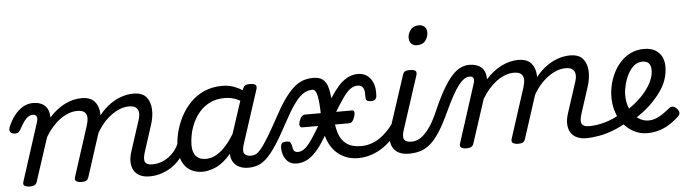

<svg xmlns="http://www.w3.org/2000/svg" viewBox="-65 -1001 4373 1227"><g transform="rotate(-5 2121.5 -388.0)"><path d="M81 15Q65 15 51.5 8Q38 1 44 -18L164 -391Q172 -415 165.5 -427.5Q159 -440 141 -440Q125 -440 111.5 -431Q98 -422 84.5 -403.5Q71 -385 55 -355Q48 -343 40.5 -336.5Q33 -330 13 -331Q-7 -333 -13 -346Q-19 -359 -12 -376Q4 -415 28 -446.5Q52 -478 82.5 -496.5Q113 -515 148 -515Q173 -515 192.5 -508.5Q212 -502 225 -489.5Q238 -477 245 -458.5Q252 -440 252 -417V-413Q275 -439 300 -458.5Q325 -478 351.5 -491.5Q378 -505 405.5 -512Q433 -519 461 -519Q517 -519 543.5 -489Q570 -459 572 -410.5Q574 -362 556 -308L460 -11Q456 2 446 8.5Q436 15 413 15Q397 15 383.5 8Q370 1 375 -18L480 -344Q488 -369 488 -390.5Q488 -412 474 -426Q460 -440 426 -440Q399 -440 370.5 -429.5Q342 -419 315 -399Q288 -379 264 -351.5Q240 -324 220 -290L129 -11Q125 2 114.5 8.5Q104 15 81 15ZM851 17Q816 17 791 5Q766 -7 752.5 -29Q739 -51 737.5 -82.5Q736 -114 749 -153L811 -344Q820 -369 819.5 -390.5Q819 -412 805 -426Q791 -440 758 -440Q729 -440 699.5 -428.5Q670 -417 641.5 -395.5Q613 -374 588.5 -344.5Q564 -315 544 -278H510Q528 -335 558.5 -380Q589 -425 627.5 -456Q666 -487 708.5 -503Q751 -519 793 -519Q849 -519 875 -489Q901 -459 903.5 -410.5Q906 -362 888 -308L834 -141Q819 -94 830 -76Q841 -58 876 -58Q890 -58 896 -46.5Q902 -35 899 -20.5Q896 -6 884 5.5Q872 17 851 17Z M852 17Q838 17 832 5.5Q826 -6 829 -20.5Q832 -35 844 -46.5Q856 -58 877 -58Q903 -58 929 -66.5Q955 -75 979 -92Q1003 -109 1022 -133.5Q1041 -158 1052 -190Q1057 -205 1069 -205.5Q1081 -206 1090.5 -196.5Q1100 -187 1097 -173Q1087 -130 1063 -95Q1039 -60 1005.5 -35Q972 -10 932.5 3.5Q893 17 852 17Z M1192 17Q1146 17 1113 -3Q1080 -23 1062.5 -61Q1045 -99 1045 -151Q1045 -195 1057 -245Q1069 -295 1093.5 -343.5Q1118 -392 1156 -432Q1194 -472 1246 -495.5Q1298 -519 1365 -519Q1410 -519 1450 -501.5Q1490 -484 1522 -458L1510 -389Q1470 -418 1438 -429Q1406 -440 1372 -440Q1319 -440 1279.5 -421Q1240 -402 1212 -370.5Q1184 -339 1167 -301.5Q1150 -264 1142.5 -227Q1135 -190 1135 -160Q1135 -128 1144.5 -106.5Q1154 -85 1173 -74Q1192 -63 1220 -63Q1255 -63 1288.5 -82.5Q1322 -102 1354 -139Q1386 -176 1413 -226L1430 -179Q1393 -97 1349 -54.5Q1305 -12 1263.5 2.5Q1222 17 1192 17ZM1487 17Q1452 17 1427 5Q1402 -7 1388.5 -29.5Q1375 -52 1374 -83Q1373 -114 1385 -153L1493 -483Q1500 -503 1509.5 -509Q1519 -515 1538 -515Q1569 -515 1577.5 -505.5Q1586 -496 1579 -476L1470 -141Q1454 -94 1465.5 -76Q1477 -58 1512 -58Q1526 -58 1531.5 -46.5Q1537 -35 1534.5 -20.5Q1532 -6 1520 5.5Q1508 17 1487 17Z M1483 17Q1469 17 1463 5.5Q1457 -6 1460 -20.5Q1463 -35 1475 -46.5Q1487 -58 1508 -58Q1524 -58 1538.5 -64.5Q1553 -71 1573 -94.5Q1593 -118 1623 -167.5Q1653 -217 1700 -303Q1738 -373 1770.5 -415.5Q1803 -458 1832 -480.5Q1861 -503 1889.5 -511Q1918 -519 1948 -519Q1962 -519 1968.5 -507.5Q1975 -496 1974 -481.5Q1973 -467 1963.5 -455.5Q1954 -444 1935 -444Q1916 -444 1896.5 -436.5Q1877 -429 1855.5 -409.5Q1834 -390 1808.5 -352.5Q1783 -315 1751 -255Q1703 -165 1667.5 -111Q1632 -57 1602.5 -29.5Q1573 -2 1544.5 7.5Q1516 17 1483 17Z M1851 -210Q1840 -210 1835 -220Q1830 -230 1837 -250Q1850 -290 1875 -290H2175Q2199 -290 2187 -250Q2174 -210 2152 -210ZM1795 17Q1754 17 1730 -12Q1706 -41 1704 -85Q1703 -108 1710 -117.5Q1717 -127 1735 -128Q1759 -130 1765.5 -121Q1772 -112 1774 -100Q1776 -88 1781 -72Q1786 -56 1811 -56Q1846 -56 1882.5 -102.5Q1919 -149 1976 -253Q1976 -317 1972 -359Q1968 -401 1959.5 -422.5Q1951 -444 1935 -444Q1916 -444 1908.5 -455.5Q1901 -467 1903.5 -481.5Q1906 -496 1917 -507.5Q1928 -519 1947 -519Q1986 -519 2007.5 -502Q2029 -485 2038.5 -453.5Q2048 -422 2051 -379Q2078 -421 2105.5 -452.5Q2133 -484 2164.5 -501.5Q2196 -519 2235 -519Q2266 -519 2290.5 -502.5Q2315 -486 2329 -453Q2343 -420 2339 -368Q2338 -354 2328.5 -346Q2319 -338 2300 -339Q2278 -340 2273 -348.5Q2268 -357 2269 -378Q2270 -404 2264.5 -418.5Q2259 -433 2249 -439Q2239 -445 2225 -445Q2200 -445 2177 -428Q2154 -411 2126 -370.5Q2098 -330 2056 -260Q2058 -200 2072.5 -154.5Q2087 -109 2121.5 -83.5Q2156 -58 2216 -58Q2230 -58 2236 -46.5Q2242 -35 2239 -20.5Q2236 -6 2224 5.5Q2212 17 2191 17Q2140 17 2099 -2.5Q2058 -22 2030 -58.5Q2002 -95 1989 -144Q1953 -82 1921 -47Q1889 -12 1858.5 2.5Q1828 17 1795 17Z M2189 17Q2175 17 2169 5.5Q2163 -6 2166 -20.5Q2169 -35 2181 -46.5Q2193 -58 2214 -58Q2246 -58 2276.5 -67.5Q2307 -77 2335 -96Q2363 -115 2388.5 -142Q2414 -169 2436 -204Q2445 -217 2456 -216Q2467 -215 2473 -206.5Q2479 -198 2474 -186Q2454 -140 2424 -102.5Q2394 -65 2356.5 -38.5Q2319 -12 2276.5 2.5Q2234 17 2189 17Z M2514 17Q2479 17 2453.5 5Q2428 -7 2414.5 -29.5Q2401 -52 2399.5 -83Q2398 -114 2411 -153L2519 -483Q2525 -503 2534.5 -509Q2544 -515 2564 -515Q2595 -515 2603.5 -505.5Q2612 -496 2605 -476L2496 -141Q2480 -94 2491.5 -76Q2503 -58 2539 -58Q2553 -58 2558.5 -46.5Q2564 -35 2561.5 -20.5Q2559 -6 2547 5.5Q2535 17 2514 17ZM2626 -669Q2606 -669 2591.5 -682Q2577 -695 2577 -720Q2577 -747 2595 -771Q2613 -795 2650 -795Q2670 -795 2684.5 -782.5Q2699 -770 2699 -744Q2699 -717 2681.5 -693Q2664 -669 2626 -669Z M2516 17Q2507 17 2504.5 5.5Q2502 -6 2506 -20.5Q2510 -35 2519 -46.5Q2528 -58 2540 -58Q2556 -58 2575 -65Q2594 -72 2615.5 -91Q2637 -110 2661 -145.5Q2685 -181 2710 -239Q2748 -326 2780 -380Q2812 -434 2840.5 -463.5Q2869 -493 2895.5 -504Q2922 -515 2947 -515Q2958 -515 2961 -503.5Q2964 -492 2962.5 -477.5Q2961 -463 2955.5 -451.5Q2950 -440 2942 -440Q2925 -440 2907.5 -428Q2890 -416 2871 -391.5Q2852 -367 2830.5 -328Q2809 -289 2784 -235Q2748 -156 2716.5 -106.5Q2685 -57 2653.5 -30Q2622 -3 2588.5 7Q2555 17 2516 17Z M2882 15Q2866 15 2852.5 8Q2839 1 2845 -18L2965 -391Q2973 -415 2968 -427.5Q2963 -440 2944 -440Q2928 -440 2919.5 -451.5Q2911 -463 2911.5 -477.5Q2912 -492 2921 -503.5Q2930 -515 2949 -515Q2973 -515 2992.5 -508.5Q3012 -502 3025.5 -489.5Q3039 -477 3046 -458.5Q3053 -440 3053 -417V-413Q3076 -439 3101 -458.5Q3126 -478 3152.5 -491.5Q3179 -505 3206.5 -512Q3234 -519 3262 -519Q3318 -519 3344.5 -489Q3371 -459 3373 -410.5Q3375 -362 3357 -308L3261 -11Q3257 2 3247 8.5Q3237 15 3214 15Q3198 15 3184.5 8Q3171 1 3176 -18L3281 -344Q3289 -369 3289 -390.5Q3289 -412 3275 -426Q3261 -440 3227 -440Q3200 -440 3171.5 -429.5Q3143 -419 3116 -399Q3089 -379 3065 -351.5Q3041 -324 3021 -290L2930 -11Q2926 2 2915.5 8.5Q2905 15 2882 15ZM3652 17Q3617 17 3592 5Q3567 -7 3553.5 -29Q3540 -51 3538.5 -82.5Q3537 -114 3550 -153L3612 -344Q3621 -369 3620.5 -390.5Q3620 -412 3606 -426Q3592 -440 3559 -440Q3530 -440 3500.5 -428.5Q3471 -417 3442.5 -395.5Q3414 -374 3389.5 -344.5Q3365 -315 3345 -278H3311Q3329 -335 3359.5 -380Q3390 -425 3428.5 -456Q3467 -487 3509.5 -503Q3552 -519 3594 -519Q3650 -519 3676 -489Q3702 -459 3704.5 -410.5Q3707 -362 3689 -308L3635 -141Q3620 -94 3631 -76Q3642 -58 3677 -58Q3691 -58 3697 -46.5Q3703 -35 3700 -20.5Q3697 -6 3685 5.5Q3673 17 3652 17Z M3653 17Q3634 17 3628.5 5.5Q3623 -6 3628 -20.5Q3633 -35 3646 -46.5Q3659 -58 3678 -58Q3728 -58 3782.5 -74Q3837 -90 3886 -121Q3897 -128 3907 -122.5Q3917 -117 3923 -105Q3929 -93 3929 -81Q3929 -69 3920 -63Q3874 -35 3827 -17Q3780 1 3736 9Q3692 17 3653 17Z M3889 -116Q3933 -140 3971.5 -170Q4010 -200 4039 -233Q4057 -254 4072.5 -278Q4088 -302 4097 -328Q4106 -354 4106 -379Q4106 -409 4093 -424Q4080 -439 4051 -439Q4020 -439 3996.5 -418.5Q3973 -398 3957 -366.5Q3941 -335 3932.5 -300Q3924 -265 3924 -235Q3924 -195 3935 -163Q3946 -131 3965.5 -108Q3985 -85 4009 -73Q4033 -61 4059 -61Q4083 -61 4105.5 -69.5Q4128 -78 4150 -93Q4172 -108 4193 -125Q4207 -137 4219.5 -135.5Q4232 -134 4243 -123Q4257 -110 4259 -96Q4261 -82 4248 -70Q4216 -40 4183 -20Q4150 0 4115.5 9.5Q4081 19 4044 19Q4010 19 3978.5 7Q3947 -5 3921 -27Q3895 -49 3875.5 -79.5Q3856 -110 3845.5 -148Q3835 -186 3835 -230Q3835 -269 3844.5 -309.5Q3854 -350 3873 -387.5Q3892 -425 3920 -454.5Q3948 -484 3985.5 -501.5Q4023 -519 4069 -519Q4112 -519 4140 -502.5Q4168 -486 4182 -458.5Q4196 -431 4196 -396Q4196 -356 4184.5 -319Q4173 -282 4152 -249.5Q4131 -217 4104 -188Q4068 -148 4022.5 -114Q3977 -80 3926 -54Z"/></g></svg>

Font: Playwrite RO
Style: Regular
Weight: 400
Designer: Veronika Burian, José Scaglione
Foundry: TypeTogether
Version: Version 1.002